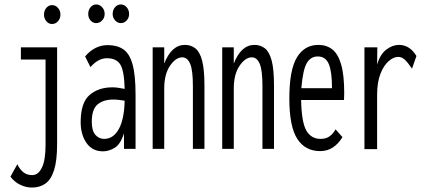

<svg xmlns="http://www.w3.org/2000/svg" viewBox="-20 -670 1918 864"><path d="M124 174Q97 174 71 161.5Q45 149 27 125L58 69Q69 92 85 105Q101 118 125 118Q152 118 168.5 84.5Q185 51 185 -18V-402H74V-457H237V-22Q237 52 223.5 95Q210 138 184.5 156Q159 174 124 174ZM214 -562Q199 -562 188.5 -574.5Q178 -587 178 -604Q178 -622 188.5 -634.5Q199 -647 214 -647Q230 -647 241 -634.5Q252 -622 252 -604Q252 -587 241 -574.5Q230 -562 214 -562Z M444 11Q395 11 369 -27Q343 -65 343 -120Q343 -208 383 -242.5Q423 -277 486 -277Q499 -277 512.5 -275Q526 -273 541 -270Q539 -351 521.5 -379.5Q504 -408 461 -408Q422 -408 387 -368L363 -416Q406 -467 465 -467Q507 -467 535 -448Q563 -429 576.5 -380.5Q590 -332 590 -243V0H538V-70Q522 -20 495.5 -4.5Q469 11 444 11ZM393 -122Q393 -82 409 -63.5Q425 -45 449 -45Q490 -45 514.5 -89Q539 -133 541 -217Q528 -219 515 -220.5Q502 -222 490 -222Q445 -222 419 -200Q393 -178 393 -122ZM413 -566Q398 -566 387.5 -578Q377 -590 377 -607Q377 -625 387.5 -637.5Q398 -650 413 -650Q428 -650 439.5 -637.5Q451 -625 451 -607Q451 -590 439.5 -578Q428 -566 413 -566ZM524 -566Q509 -566 498 -578Q487 -590 487 -607Q487 -625 497.5 -637.5Q508 -650 524 -650Q539 -650 550 -637.5Q561 -625 561 -607Q561 -590 550 -578Q539 -566 524 -566Z M667 0V-457H719V-384Q752 -468 812 -468Q839 -468 859 -452.5Q879 -437 889.5 -397.5Q900 -358 900 -285V0H848V-283Q848 -355 835.5 -383.5Q823 -412 800 -412Q771 -412 745 -374Q719 -336 719 -271V0Z M980 0V-457H1032V-384Q1065 -468 1125 -468Q1152 -468 1172 -452.5Q1192 -437 1202.5 -397.5Q1213 -358 1213 -285V0H1161V-283Q1161 -355 1148.5 -383.5Q1136 -412 1113 -412Q1084 -412 1058 -374Q1032 -336 1032 -271V0Z M1421 10Q1353 10 1317.5 -45.5Q1282 -101 1282 -227Q1282 -355 1316 -411.5Q1350 -468 1413 -468Q1449 -468 1475 -448Q1501 -428 1515 -380.5Q1529 -333 1529 -251Q1529 -233 1528 -220H1335Q1337 -120 1358.5 -82.5Q1380 -45 1423 -45Q1447 -45 1463 -56.5Q1479 -68 1490 -88L1521 -53Q1503 -23 1478 -6.5Q1453 10 1421 10ZM1336 -273H1474Q1474 -348 1459.5 -382Q1445 -416 1410 -416Q1378 -416 1360.5 -386Q1343 -356 1336 -273Z M1620 1V-457H1678L1677 -379Q1690 -425 1718 -446.5Q1746 -468 1775 -468Q1824 -468 1854 -418L1834 -361Q1816 -388 1802 -401Q1788 -414 1772 -414Q1751 -414 1729 -395Q1707 -376 1692 -338Q1677 -300 1677 -242V1Z"/></svg>

Font: Inconsolata ExtraCondensed Thin
Style: Regular
Weight: 100
Width: 2
Monospace: yes
Designer: Raph Levien, Cyreal, Brenton Simpson
Foundry: Raph Levien, Cyreal, Google
Version: Version 3.100; ttfautohint (v1.8.4.7-5d5b)